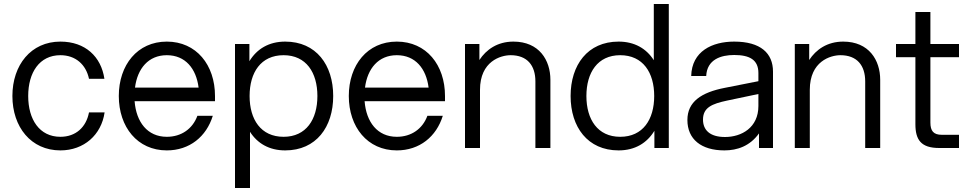

<svg xmlns="http://www.w3.org/2000/svg" viewBox="-20 -740 4842 960"><path d="M282 12C400 12 487 -66 503 -178H425C411 -104 359 -56 282 -56C177 -56 121 -143 121 -260C121 -377 177 -464 282 -464C358 -464 410 -417 425 -346H502C486 -456 407 -532 282 -532C135 -532 42 -415 42 -260C42 -105 135 12 282 12Z M814 12C928 12 1012 -57 1044 -161H967C943 -96 887 -56 814 -56C717 -56 661 -130 653 -234H1055V-260C1055 -415 962 -532 814 -532C667 -532 574 -415 574 -260C574 -105 667 12 814 12ZM655 -302C667 -397 722 -464 814 -464C907 -464 961 -397 973 -302Z M1155 -520V200H1230V-81C1267 -23 1326 12 1406 12C1561 12 1646 -105 1646 -260C1646 -415 1561 -532 1406 -532C1324 -532 1264 -495 1227 -434V-520ZM1228 -260C1228 -377 1284 -464 1398 -464C1511 -464 1567 -377 1567 -260C1567 -143 1511 -56 1398 -56C1284 -56 1228 -143 1228 -260Z M1964 12C2078 12 2162 -57 2194 -161H2117C2093 -96 2037 -56 1964 -56C1867 -56 1811 -130 1803 -234H2205V-260C2205 -415 2112 -532 1964 -532C1817 -532 1724 -415 1724 -260C1724 -105 1817 12 1964 12ZM1805 -302C1817 -397 1872 -464 1964 -464C2057 -464 2111 -397 2123 -302Z M2657 -333V0H2732V-341C2732 -439 2676 -532 2547 -532C2467 -532 2411 -492 2377 -440V-520H2305V0H2380V-291C2380 -434 2484 -464 2533 -464C2616 -464 2657 -413 2657 -333Z M3324 0V-720H3249V-439C3212 -497 3153 -532 3073 -532C2918 -532 2833 -415 2833 -260C2833 -105 2918 12 3073 12C3155 12 3215 -25 3252 -86V0ZM2912 -260C2912 -377 2968 -464 3081 -464C3195 -464 3251 -377 3251 -260C3251 -143 3195 -56 3081 -56C2968 -56 2912 -143 2912 -260Z M3775 0H3845V-382C3845 -474 3783 -532 3651 -532C3541 -532 3439 -484 3436 -360H3511C3515 -443 3585 -465 3651 -465C3728 -465 3772 -441 3772 -375V-334L3605 -301C3486 -278 3417 -231 3417 -140C3417 -44 3486 12 3602 12C3667 12 3730 -10 3775 -73ZM3495 -142C3495 -203 3541 -221 3615 -237L3772 -270V-210C3772 -102 3688 -55 3605 -55C3528 -55 3495 -91 3495 -142Z M4306 -333V0H4381V-341C4381 -439 4325 -532 4196 -532C4116 -532 4060 -492 4026 -440V-520H3954V0H4029V-291C4029 -434 4133 -464 4182 -464C4265 -464 4306 -413 4306 -333Z M4557 -680V-520H4460V-454H4557V-119C4557 -41 4585 0 4676 0H4775V-66H4689C4647 -66 4632 -86 4632 -127V-454H4775V-520H4632V-680Z"/></svg>

Font: Aspekta 350
Style: Regular
Weight: 350
Designer: Ivo Dolenc
Version: Version 2.000